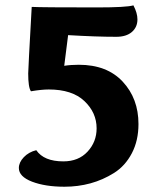

<svg xmlns="http://www.w3.org/2000/svg" viewBox="-20 -690 614 721"><path d="M275.9 -446.8Q381.8 -446.8 440.9 -383.3Q500 -319.8 500 -224.1Q500 -162.1 475.1 -114.5Q450.2 -66.9 408.2 -40.5Q366.2 -14.2 319.6 -1.5Q272.9 11.2 222.2 11.2Q149.9 11.2 100.3 -7.8Q50.8 -26.9 50.8 -59.1Q50.8 -80.1 69.3 -99.6Q87.9 -119.1 116.2 -126Q145 -84 217.8 -84Q274.9 -84 308.8 -120.6Q342.8 -157.2 342.8 -208Q342.8 -267.1 296.9 -310.5Q251 -354 163.1 -354Q136.2 -354 96.2 -347.2Q85.9 -361.8 85.9 -414.1Q85.9 -429.2 99.1 -664.1Q134.8 -662.1 344.2 -662.1Q455.1 -662.1 481 -669.9Q496.1 -641.1 496.1 -617.2Q496.1 -587.9 475.1 -569.8Q454.1 -551.8 417 -551.8Q340.8 -551.8 235.8 -558.1L221.2 -442.9Q246.1 -446.8 275.9 -446.8Z"/></svg>

Font: Sukar
Style: black
Weight: 900
Designer: Dario Muhafara - Ghiath Alsory
Foundry: Dario Muhafara - Ghiath Alsory
Version: Version 1.00 March 27, 2016, initial release